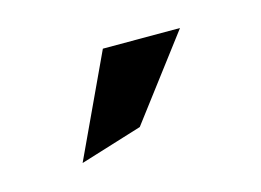

<svg xmlns="http://www.w3.org/2000/svg" viewBox="-38 -808 340 250"><g transform="rotate(-15 132.5 -683.5)"><path d="M133 -641 49 -615 113 -752H217Z"/></g></svg>

Font: Charger Pro
Style: Lit
Weight: 300
Designer: Jasper
Foundry: Cannot Into Space Fonts
Version: Version 1.09